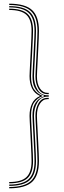

<svg xmlns="http://www.w3.org/2000/svg" viewBox="-20 -820 344 1040"><path d="M30 186.8V179.8Q103.2 179.8 135.1 150.2Q167 120.8 167 52.5Q167 39.5 165.9 13.1Q164.8 -13.2 163.1 -45.5Q161.5 -77.8 159.9 -108.8Q158.2 -139.8 157.1 -162.6Q156 -185.5 156 -192.5Q156 -233.2 167.8 -255Q179.5 -276.8 194.4 -286Q209.2 -295.2 218.5 -298.2V-302Q209.2 -305.2 194.4 -314.4Q179.5 -323.5 167.8 -345.2Q156 -367 156 -407.8Q156 -414.8 157.1 -437.6Q158.2 -460.5 159.9 -491.5Q161.5 -522.5 163.1 -554.8Q164.8 -587 165.9 -613.4Q167 -639.8 167 -652.8Q167 -720.8 135.1 -750.4Q103.2 -780 30 -780V-786.8Q107.8 -786.8 141.4 -755.6Q175 -724.5 175 -652.8Q175 -639.8 173.9 -613.2Q172.8 -586.8 171.1 -554.4Q169.5 -522 167.9 -491Q166.2 -460 165.1 -437.2Q164 -414.5 164 -407.8Q164 -365 183 -334.4Q202 -303.8 237 -303.8H244V-296.5H237Q202 -296.5 183 -265.9Q164 -235.2 164 -192.5Q164 -185.8 165.1 -163Q166.2 -140.2 167.9 -109.2Q169.5 -78.2 171.1 -45.9Q172.8 -13.5 173.9 13Q175 39.5 175 52.5Q175 124.2 141.4 155.5Q107.8 186.8 30 186.8ZM30 200V193Q112 193 147.5 160.2Q183 127.5 183 52Q183 38.8 181.9 12.2Q180.8 -14.2 179.1 -46.6Q177.5 -79 175.9 -110Q174.2 -141 173.1 -163.6Q172 -186.2 172 -193Q172 -232.5 188.6 -261.1Q205.2 -289.8 237 -289.8H244V-283H237Q212.2 -283 196.1 -258.2Q180 -233.5 180 -193Q180 -186.5 181.1 -163.8Q182.2 -141 183.9 -110Q185.5 -79 187.1 -46.8Q188.8 -14.5 189.9 12.1Q191 38.8 191 52Q191 131.2 153.6 165.6Q116.2 200 30 200ZM30 173V166Q95 166 123 139.6Q151 113.2 151 52.5Q151 39.8 149.9 13.4Q148.8 -13 147.1 -45.1Q145.5 -77.2 143.9 -108.4Q142.2 -139.5 141.1 -162.4Q140 -185.2 140 -192.5Q140 -230.8 153.4 -258.8Q166.8 -286.8 195.5 -299V-301.2Q166.8 -313.8 153.4 -341.6Q140 -369.5 140 -407.8Q140 -415 141.1 -437.9Q142.2 -460.8 143.9 -491.9Q145.5 -523 147.1 -555.1Q148.8 -587.2 149.9 -613.6Q151 -640 151 -652.8Q151 -713.5 123 -739.8Q95 -766 30 -766V-773Q99.2 -773 129.1 -745Q159 -717 159 -652.8Q159 -639.8 157.9 -613.4Q156.8 -587 155.1 -554.9Q153.5 -522.8 151.9 -491.8Q150.2 -460.8 149.1 -437.9Q148 -415 148 -407.8Q148 -359 165.5 -335Q183 -311 209.2 -301.5V-298.8Q183 -289.2 165.5 -265.2Q148 -241.2 148 -192.5Q148 -185.5 149.1 -162.5Q150.2 -139.5 151.9 -108.5Q153.5 -77.5 155.1 -45.4Q156.8 -13.2 157.9 13.1Q159 39.5 159 52.5Q159 117 129.1 145Q99.2 173 30 173ZM244 -310.2H237Q205.2 -310.2 188.6 -338.6Q172 -367 172 -407Q172 -413.5 173.1 -436Q174.2 -458.5 175.9 -489.4Q177.5 -520.2 179.1 -552.6Q180.8 -585 181.9 -611.8Q183 -638.5 183 -652Q183 -727.5 147.5 -760.2Q112 -793 30 -793V-800Q116.2 -800 153.6 -765.6Q191 -731.2 191 -652Q191 -638.5 189.9 -611.8Q188.8 -585 187.1 -552.6Q185.5 -520.2 183.9 -489.2Q182.2 -458.2 181.1 -435.8Q180 -413.2 180 -407Q180 -365.8 196.1 -341.4Q212.2 -317 237 -317H244Z"/></svg>

Font: Big Shoulders Inline Text SC Thin
Style: Regular
Weight: 100
Designer: Patric King
Foundry: XO Type Co
Version: Version 2.002